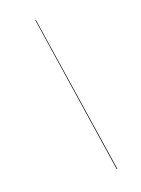

<svg xmlns="http://www.w3.org/2000/svg" viewBox="-136 -856 792 1082"><g transform="rotate(-15 260.0 -315.0)"><path d="M183.5 -780H180L406 150H410Z"/></g></svg>

Font: Bodoni* 48pt Fatface
Style: Italic
Weight: 900
Italic angle: -13°
Version: Version 2.3